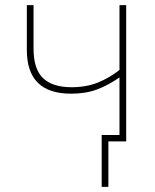

<svg xmlns="http://www.w3.org/2000/svg" viewBox="-20 -548 600 744"><path d="M469 -528H443V-277Q404 -246 359 -228Q314 -210 257 -210Q184 -210 147 -245Q110 -280 110 -360V-528H84V-354Q84 -185 255 -185Q313 -185 356.5 -201.5Q400 -218 443 -248V-25H374V176H400V0H469Z"/></svg>

Font: Noto Sans UI Thin
Style: Regular
Weight: 250
Designer: Monotype Design Team
Foundry: Monotype Imaging Inc.
Version: Version 1.901